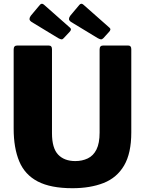

<svg xmlns="http://www.w3.org/2000/svg" viewBox="-20 -982 764 1012"><path d="M672 -284Q672 -174 634 -109.5Q596 -45 526 -17.5Q456 10 362 10Q247 10 179 -25.5Q111 -61 81.5 -131.5Q52 -202 52 -304V-721Q52 -742 70 -742H237Q254 -742 254 -723V-280Q254 -201 286.5 -167Q319 -133 377 -133Q413 -133 442.5 -147Q472 -161 488.5 -194Q505 -227 505 -283V-721Q505 -742 523 -742H656Q672 -742 672 -723V-284ZM190 -956Q200 -968 212 -957L349 -836Q360 -827 346 -813L316 -781Q310 -774 304 -774.5Q298 -775 287 -781L147 -866Q135 -874 135.5 -882.5Q136 -891 143 -900ZM398 -956Q408 -968 420 -957L557 -836Q568 -827 554 -813L525 -781Q518 -774 512 -774.5Q506 -775 495 -781L355 -866Q343 -874 343.5 -882.5Q344 -891 351 -900Z"/></svg>

Font: Libre Franklin Thin ExtraBold
Style: Regular
Weight: 800
Version: Version 3.000